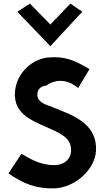

<svg xmlns="http://www.w3.org/2000/svg" viewBox="-20 -1031 590 1064"><path d="M76 -966 259 -775 436 -966 370 -1011 259 -895 146 -1011ZM234 -556C285 -591 349 -597 413 -543L476 -648C388 -700 336 -721 242 -712C142 -699 67 -610 63 -519C62 -510 62 -501 63 -493C70 -397 161 -360 237 -327C302 -297 374 -273 374 -200C374 -140 325 -114 275 -116C194 -118 138 -157 99 -179L27 -70C109 -13 180 15 279 13C396 9 505 -90 512 -194V-219C505 -358 364 -398 275 -436C238 -450 190 -461 187 -503C186 -536 206 -554 234 -556Z"/></svg>

Font: Bluebird
Style: Nrw
Weight: 400
Designer: Jasper
Foundry: Cannot Into Space Fonts
Version: Version 0.98